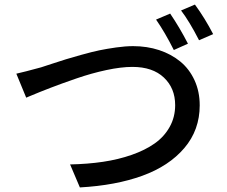

<svg xmlns="http://www.w3.org/2000/svg" viewBox="-20 -818 996 844"><path d="M728 -758.3Q769.5 -697.3 806.2 -626L744.1 -598.1Q705.6 -674.8 666 -731.9ZM836.9 -797.9Q880.9 -737.8 917 -668L855 -641.1Q812.5 -724.1 775.9 -772ZM51.8 -494.1Q85.4 -501.5 160.6 -522Q162.1 -522.5 206.1 -536.9Q250 -551.3 270.5 -557.6Q291 -564 338.1 -577.1Q385.3 -590.3 417.2 -596.9Q449.2 -603.5 490.5 -609.4Q531.7 -615.2 564.9 -615.2Q626.5 -615.2 679.7 -597.7Q732.9 -580.1 772.7 -547.4Q812.5 -514.6 835.2 -465.1Q857.9 -415.5 857.9 -355Q857.9 -246.6 790.3 -167.2Q722.7 -87.9 605.7 -45.4Q488.8 -2.9 331.1 5.9L288.1 -95.2Q365.2 -96.7 432.6 -106.7Q500 -116.7 558.8 -137.2Q617.7 -157.7 659.7 -187.3Q701.7 -216.8 725.8 -260Q750 -303.2 750 -356Q750 -430.2 700.4 -477.1Q650.9 -523.9 562 -523.9Q512.7 -523.9 447.5 -510Q382.3 -496.1 315.2 -472.9Q248 -449.7 202.4 -432.1Q156.7 -414.6 108.9 -394.5Q99.6 -390.6 95.2 -388.7Z"/></svg>

Font: Karasuma Gothic
Style: Regular
Weight: 500
Designer: Rasmus Andersson / Ryoko Nishizuka
Foundry: Genbu
Version: Version 1.00